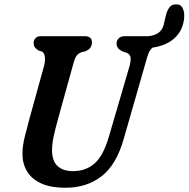

<svg xmlns="http://www.w3.org/2000/svg" viewBox="-20 -870 886 902"><path d="M491.5 -228 587.5 -556Q594.5 -581 593.8 -597.5Q593 -614 574.5 -622.5L557.5 -627.5Q540.5 -636 534 -644.8Q527.5 -653.5 527.5 -666.5Q528 -680.5 537.8 -690.2Q547.5 -700 567.5 -700H676.5Q711.5 -703.5 729 -719.5Q746.5 -735.5 751.5 -764L758.5 -794.5Q764.5 -820 776 -835.5Q787.5 -851 811.5 -849.5Q831.5 -848.5 840 -828Q848.5 -807.5 844 -776Q836 -722.5 798 -689Q760 -655.5 697.5 -646.5Q681 -636 671 -600L562 -220Q527.5 -96.5 457.5 -42.2Q387.5 12 288.5 12Q215.5 12 170.5 -9.8Q125.5 -31.5 105 -68.5Q84.5 -105.5 85.5 -150Q86 -186.5 97 -230.2Q108 -274 118.5 -312.5L187.5 -562.5Q193 -584 190.8 -602.8Q188.5 -621.5 177.5 -627.5L160.5 -633Q147.5 -642 142.8 -649Q138 -656 138 -669Q138.5 -681.5 147 -690.8Q155.5 -700 170.5 -700H378Q412.5 -700 412 -670Q412 -658 405.2 -647Q398.5 -636 380.5 -629L361 -624Q346 -618.5 337.8 -605Q329.5 -591.5 323.5 -567L253 -312.5Q240 -265.5 232.5 -230.8Q225 -196 224.5 -168Q223.5 -116.5 249.2 -91.2Q275 -66 323 -66Q384 -66 425 -102.8Q466 -139.5 491.5 -228Z"/></svg>

Font: Fraunces 144pt S100 SemiBold
Style: Italic
Weight: 600
Italic angle: -16°
Version: Version 1.000; ttfautohint (v1.8.3)